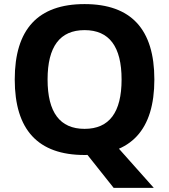

<svg xmlns="http://www.w3.org/2000/svg" viewBox="-20 -745 821 935"><path d="M391.7 9.8Q51.8 9.8 51.8 -357.9Q51.8 -725.1 391.7 -725.1Q731.7 -725.1 731.7 -357.9Q731.7 9.8 391.7 9.8ZM533.5 169.9 385.6 -16.2 535.7 -47.2 728.9 169.9ZM391.9 -117.5Q572.1 -117.5 572.1 -357.9Q572.1 -598.3 391.9 -598.3Q211.7 -598.3 211.7 -357.9Q211.7 -117.5 391.9 -117.5Z"/></svg>

Font: Nokora
Style: Regular
Weight: 400
Designer: Danh Hong
Foundry: Danh Hong
Version: Version 9.000